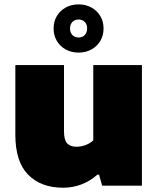

<svg xmlns="http://www.w3.org/2000/svg" viewBox="-20 -847 720 876"><path d="M50 -232.5V-550H272V-247Q272 -209 286.2 -193.2Q300.5 -177.5 329 -177.5Q350.5 -177.5 371.2 -185.5Q392 -193.5 405.5 -206.5V-550H627.5V0H446L432 -50H424Q392 -21 352 -5.8Q312 9.5 268 9.5Q167 9.5 108.5 -49.8Q50 -109 50 -232.5ZM224.5 -717Q224.5 -748.5 239.2 -773.5Q254 -798.5 280 -812.8Q306 -827 338.5 -827Q371 -827 397 -812.8Q423 -798.5 437.8 -773.5Q452.5 -748.5 452.5 -717Q452.5 -685.5 437.8 -660.5Q423 -635.5 397 -621.2Q371 -607 338.5 -607Q306 -607 280 -621.2Q254 -635.5 239.2 -660.5Q224.5 -685.5 224.5 -717ZM377.5 -717Q377.5 -735.5 366.8 -746.8Q356 -758 338.5 -758Q321 -758 310.2 -746.8Q299.5 -735.5 299.5 -717Q299.5 -698.5 310.2 -687.2Q321 -676 338.5 -676Q356 -676 366.8 -687.2Q377.5 -698.5 377.5 -717Z"/></svg>

Font: Encode Sans Semi Expanded Black
Style: Regular
Weight: 900
Width: 6
Designer: Multiple Designers
Foundry: Impallari Type
Version: Version 2.000